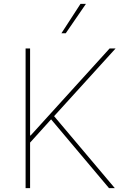

<svg xmlns="http://www.w3.org/2000/svg" viewBox="-20 -980 656 1000"><path d="M113.3 0V-727.5H136.7V-274.4H139.6L550.8 -727.5H582L261.7 -375L578.1 0H547.9L246.1 -358.4L136.7 -237.3V0ZM299.8 -806.6 399.4 -960H427.7L322.3 -806.6Z"/></svg>

Font: Inter Tight Thin
Style: Regular
Weight: 250
Designer: Rasmus Andersson
Foundry: rsms
Version: Version 3.004